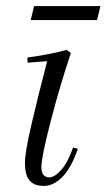

<svg xmlns="http://www.w3.org/2000/svg" viewBox="-20 -599 350 631"><path d="M135 -398 71 -393 70 -410Q139 -419 199 -435L213 -425Q178 -321 147 -202Q116 -83 116 -49Q116 -34 122.5 -25Q129 -16 141 -16Q160 -16 182 -41.5Q204 -67 220 -114L236 -110Q214 -47 185 -17.5Q156 12 124 12Q92 12 77 -6Q62 -24 62 -63Q62 -97 82 -184Q102 -271 135 -398ZM310 -579 299 -533H81L92 -579Z"/></svg>

Font: Arapey
Style: Italic
Weight: 400
Italic angle: -12°
Designer: Eduardo Rodriguez Tunni
Foundry: Eduardo Rodriguez Tunni
Version: Version 3.000